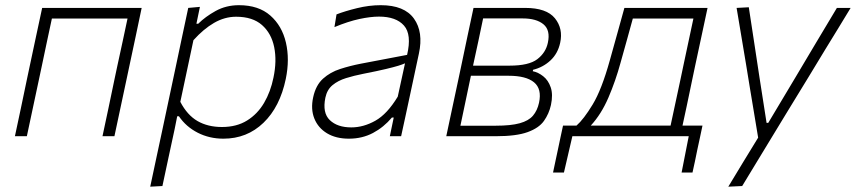

<svg xmlns="http://www.w3.org/2000/svg" viewBox="-20 -525 3298 740"><path d="M37.5 0Q49.5 -56 60.5 -108Q71.5 -160 84 -220.5L94.5 -270Q108 -333 119.2 -386Q130.5 -439 142.5 -494.5H526Q514.5 -439 503.2 -386Q492 -333 478.5 -270L468 -220.5Q455 -160 444 -108Q433 -56 421 0H375Q387 -56 398 -108Q409 -160 421.5 -220.5L432 -270Q443.5 -322.5 452.8 -365.8Q462 -409 471.5 -453.5H180Q170.5 -409 161.2 -365.8Q152 -322.5 141 -270L130.5 -220.5Q117.5 -160 106.5 -108Q95.5 -56 83.5 0Z M559 194.5Q571 138.5 582.2 85.5Q593.5 32.5 606.5 -28L658 -270.5Q667.5 -316 679.8 -373.8Q692 -431.5 705.5 -494.5L750.5 -498.5L737 -433.5H744Q771 -460.5 811.2 -482.8Q851.5 -505 901 -505Q976.5 -505 1021.8 -465.2Q1067 -425.5 1082 -360.8Q1097 -296 1081.5 -221Q1059 -113 995.5 -51.8Q932 9.5 841 9.5Q787 9.5 742 -13.5Q697 -36.5 669.5 -77H663L653 -27Q640 32.5 629 84.2Q618 136 606 192ZM835.5 -35.5Q892 -35.5 932.2 -60.5Q972.5 -85.5 997.8 -128.5Q1023 -171.5 1034 -226Q1047.5 -290 1036.8 -343.2Q1026 -396.5 989.8 -428.5Q953.5 -460.5 890 -460.5Q846 -460.5 805 -436.8Q764 -413 725.5 -370L675 -132.5Q701.5 -81.5 741.2 -58.5Q781 -35.5 835.5 -35.5Z M1324.5 9.5Q1275 9.5 1240.5 -11.2Q1206 -32 1191.5 -68.2Q1177 -104.5 1187 -150Q1197 -196.5 1225 -221.8Q1253 -247 1291.2 -259.2Q1329.5 -271.5 1370.5 -279.5L1549 -313.5Q1567.5 -392 1537 -426.5Q1506.5 -461 1440.5 -461Q1408.5 -461 1365.2 -451.8Q1322 -442.5 1269 -420.5L1277 -469.5Q1309 -482 1355.8 -493.5Q1402.5 -505 1447.5 -505Q1538.5 -505 1575.5 -453.2Q1612.5 -401.5 1594.5 -318.5Q1590 -297 1584.2 -270.5Q1578.5 -244 1571.5 -211L1556.5 -141Q1550 -110.5 1542.5 -75.8Q1535 -41 1526 0H1482.5L1497.5 -72H1490.5Q1459 -34.5 1417.5 -12.5Q1376 9.5 1324.5 9.5ZM1334 -34Q1381 -34 1426.8 -59.8Q1472.5 -85.5 1513 -152.5L1541 -281Q1531 -276.5 1514.8 -271.5Q1498.5 -266.5 1467.2 -259Q1436 -251.5 1380 -240.5Q1344.5 -233.5 1313.8 -224Q1283 -214.5 1261.8 -197Q1240.5 -179.5 1234 -148.5Q1222 -90 1251.2 -62Q1280.5 -34 1334 -34Z M1700 0Q1712 -56.5 1723 -108.2Q1734 -160 1747 -220.5L1757.5 -270Q1770.5 -333 1781.8 -385.8Q1793 -438.5 1805 -494.5H2004Q2086.5 -494.5 2118.8 -454.5Q2151 -414.5 2139 -360Q2130 -318.5 2101.5 -292Q2073 -265.5 2034.5 -256L2033.5 -250.5Q2054 -246.5 2073.5 -231.2Q2093 -216 2102.5 -188.5Q2112 -161 2103.5 -120.5Q2096 -86.5 2076.5 -59Q2057 -31.5 2013.5 -15.8Q1970 0 1891.5 0ZM1842 -454Q1832.5 -408 1823.5 -365.8Q1814.5 -323.5 1803.5 -273.5V-272H1944Q2018.5 -272 2051 -297Q2083.5 -322 2091.5 -360Q2102 -408.5 2074.8 -431.2Q2047.5 -454 1994.5 -454ZM1754.5 -40.5H1890.5Q1949 -40.5 1983.2 -50Q2017.5 -59.5 2034.2 -79.2Q2051 -99 2057.5 -129Q2069 -182.5 2038.2 -207.8Q2007.5 -233 1940.5 -233H1795L1792.5 -221.5Q1782 -171 1773 -128.5Q1764 -86 1754.5 -40.5Z M2111.5 140Q2116 118 2120.8 96Q2125.5 74 2130.5 50.5Q2135.5 27.5 2140.2 4.5Q2145 -18.5 2150 -41H2202Q2229.5 -65 2264.2 -122.2Q2299 -179.5 2330.5 -293Q2349 -358.5 2361.5 -404.2Q2374 -450 2386.5 -494.5H2707Q2695 -438.5 2683.8 -386Q2672.5 -333.5 2659 -270.5L2648.5 -220.5Q2636 -160 2626.5 -115.2Q2617 -70.5 2610.5 -41H2687.5Q2682.5 -18.5 2677.8 4.8Q2673 28 2667.5 52.5Q2663 75 2658.5 96.5Q2654 118 2649 140H2607L2634.5 0H2186L2153.5 140ZM2371.5 -282.5Q2352.5 -213 2325 -149Q2297.5 -85 2257 -41H2564.5Q2574 -85 2583 -127.2Q2592 -169.5 2603 -220.5L2613.5 -270.5Q2624.5 -322.5 2633.8 -365.8Q2643 -409 2652.5 -453.5H2419Q2408.5 -415 2397.5 -375.5Q2386.5 -336 2371.5 -282.5Z M2787 194.5Q2815 148 2844.2 100Q2873.5 52 2902 5.5Q2894 -42.5 2886 -91.2Q2878 -140 2870 -187.5L2855.5 -276.5Q2846.5 -330 2837.2 -385.8Q2828 -441.5 2819 -494.5L2866 -497Q2876.5 -427 2886.8 -360.8Q2897 -294.5 2907.5 -224.5L2934.5 -51.5H2941L3045 -225.5Q3086 -294.5 3125.5 -360.8Q3165 -427 3205.5 -494.5H3258.5Q3234.5 -454.5 3211.5 -417.2Q3188.5 -380 3161.2 -335.2Q3134 -290.5 3096.5 -228.5L3011.5 -89.5Q2953.5 6.5 2913.2 72.2Q2873 138 2840.5 192Z"/></svg>

Font: Commissioner ExtraLight
Style: Italic
Weight: 200
Italic angle: -12°
Designer: Kostas Bartsokas
Foundry: Kostas Bartsokas
Version: Version 1.000; ttfautohint (v1.8.3)